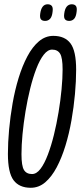

<svg xmlns="http://www.w3.org/2000/svg" viewBox="-20 -880 384 910"><path d="M125.7 10Q71.2 10 44.3 -25.8Q17.5 -61.7 17.5 -150.6Q17.5 -204.1 23.1 -265.7Q28.7 -327.3 39.7 -390.4Q50.8 -453.6 68.3 -510.7Q85.8 -567.8 109.7 -612.9Q133.5 -657.9 164.3 -684Q195.1 -710 232.7 -710Q287.3 -710 314.1 -674.4Q340.9 -638.7 340.9 -549.4Q340.9 -495.9 335.3 -434.3Q329.8 -372.7 318.7 -309.6Q307.6 -246.4 290.1 -189.3Q272.6 -132.2 248.8 -87.1Q224.9 -42.1 194.5 -16Q164 10 125.7 10ZM131.7 -55.1Q153.2 -55.1 171.8 -79.5Q190.4 -104 206.4 -146Q222.5 -188 235.4 -240.2Q248.3 -292.4 257.5 -348.1Q266.8 -403.8 271.7 -456.2Q276.7 -508.7 276.7 -550.6Q276.7 -606.5 264.8 -625.7Q252.9 -644.9 226.8 -644.9Q206.3 -644.9 187.2 -620.5Q168.1 -596 152 -554Q135.9 -512 123 -459.8Q110.1 -407.6 100.9 -351.9Q91.7 -296.2 86.7 -243.8Q81.8 -191.3 81.8 -149.4Q81.8 -93.5 93.7 -74.3Q105.6 -55.1 131.7 -55.1ZM307.6 -780.9Q294.8 -780.9 288.3 -788.2Q281.8 -795.6 284.3 -814.5Q287.1 -837.8 296.3 -848.7Q305.6 -859.7 320.1 -859.7Q333.5 -859.7 339.7 -851.8Q345.9 -844 343.1 -824.1Q340.6 -801.1 331.5 -791Q322.4 -780.9 307.6 -780.9ZM193.5 -780.9Q180.4 -780.9 174.2 -788.2Q168 -795.6 170.5 -814.5Q173.3 -836.4 182 -848Q190.7 -859.7 205.9 -859.7Q219 -859.7 225.5 -851.8Q232 -844 229.2 -824.1Q226.8 -801.1 217.5 -791Q208.3 -780.9 193.5 -780.9Z"/></svg>

Font: Georama
Style: Italic
Weight: 400
Width: 2
Italic angle: -9°
Designer: Jean-Baptiste Levee
Foundry: Production Type
Version: Version 1.000